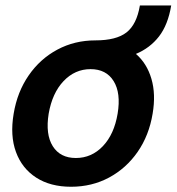

<svg xmlns="http://www.w3.org/2000/svg" viewBox="-20 -676 650 707"><path d="M241.7 11.7Q165.5 11.7 113.3 -22Q61 -55.7 38.8 -116.2Q16.6 -176.8 30.3 -257.3Q43.5 -337.4 85.7 -398.4Q127.9 -459.5 191.4 -493.4Q254.9 -527.3 331.1 -527.3Q408.2 -527.3 445.8 -556.6Q483.4 -585.9 495.1 -655.8H610.4Q598.6 -584.5 565.4 -541.7Q532.2 -499 480.5 -477.5Q521 -442.4 537.6 -385.7Q554.2 -329.1 542 -257.3Q528.8 -177.2 486.8 -116.7Q444.8 -56.2 381.6 -22.2Q318.4 11.7 241.7 11.7ZM259.3 -94.2Q317.4 -94.2 358.9 -137.9Q400.4 -181.6 413.1 -257.3Q425.8 -333.5 398.4 -377.4Q371.1 -421.4 313.5 -421.4Q255.9 -421.4 214.1 -377.4Q172.4 -333.5 159.2 -257.3Q147 -181.2 174.3 -137.7Q201.7 -94.2 259.3 -94.2Z"/></svg>

Font: Inter Display Semi Bold
Style: Italic
Weight: 600
Italic angle: -9.39999°
Designer: Rasmus Andersson
Foundry: rsms
Version: Version 4.000;git-4fc901f